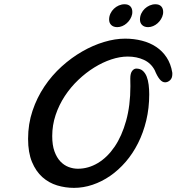

<svg xmlns="http://www.w3.org/2000/svg" viewBox="-20 -890 847 921"><path d="M114.7 -224.1Q114.7 -295.4 136 -358.6Q157.2 -421.9 193.1 -475.3Q229 -528.8 276.1 -571.3Q323.2 -613.8 374.8 -643.3Q426.3 -672.9 479.2 -688.7Q532.2 -704.6 580.1 -704.6Q622.6 -704.6 660.9 -694.8Q699.2 -685.1 729.2 -665Q759.3 -645 779.3 -614.5Q799.3 -584 806.2 -543Q806.6 -540.5 806.6 -538.6Q806.6 -536.6 806.6 -534.2Q806.6 -515.1 795.7 -505.1Q784.7 -495.1 772 -495.1Q757.8 -495.1 745.6 -510.3Q733.4 -525.4 722.2 -553.2Q704.1 -587.4 669.9 -603Q635.7 -618.7 592.8 -618.7Q555.2 -618.7 513.9 -605Q472.7 -591.3 432.4 -566.4Q392.1 -541.5 355.5 -506.6Q318.8 -471.7 291 -429.4Q263.2 -387.2 246.8 -338.4Q230.5 -289.6 230.5 -237.3Q230.5 -193.8 241.2 -164.1Q252 -134.3 269.5 -115.7Q287.1 -97.2 309.1 -88.9Q331.1 -80.6 353.5 -80.6Q403.8 -80.6 449.5 -107.9Q495.1 -135.3 529.8 -186.3Q564.5 -237.3 585 -310.8Q605.5 -384.3 605.5 -476.6Q605.5 -485.8 605.2 -494.9Q605 -503.9 605 -513.7Q605 -538.1 613.8 -549.6Q622.6 -561 633.8 -561Q652.8 -561 664.8 -550.5Q676.8 -540 683.6 -522.7Q690.4 -505.4 693.1 -483.2Q695.8 -460.9 695.8 -437.5Q695.8 -371.1 681.6 -312.3Q667.5 -253.4 642.3 -203.4Q617.2 -153.3 582.8 -113.5Q548.3 -73.7 508.3 -46.1Q468.3 -18.6 424.1 -3.7Q379.9 11.2 335 11.2Q293.5 11.2 253.9 -0.7Q214.4 -12.7 183.3 -40.3Q152.3 -67.9 133.5 -113Q114.7 -158.2 114.7 -224.1ZM613.8 -821.8Q611.3 -809.6 604.5 -798.3Q597.7 -787.1 588.1 -778.6Q578.6 -770 566.7 -764.9Q554.7 -759.8 542.5 -759.8Q524.4 -759.8 513.9 -769.8Q503.4 -779.8 503.4 -796.4Q503.4 -811.5 509.8 -825Q516.1 -838.4 526.4 -848.1Q536.6 -857.9 550 -863.8Q563.5 -869.6 577.6 -869.6Q595.7 -869.6 605.2 -859.6Q614.7 -849.6 614.7 -833Q614.7 -830.6 614.5 -827.6Q614.3 -824.7 613.8 -821.8ZM761.7 -821.8Q759.3 -809.6 752.4 -798.3Q745.6 -787.1 736.1 -778.6Q726.6 -770 714.6 -764.9Q702.6 -759.8 690.4 -759.8Q672.4 -759.8 661.9 -769.8Q651.4 -779.8 651.4 -796.4Q651.4 -811.5 657.7 -825Q664.1 -838.4 674.3 -848.1Q684.6 -857.9 698 -863.8Q711.4 -869.6 725.6 -869.6Q743.7 -869.6 753.2 -859.6Q762.7 -849.6 762.7 -833Q762.7 -830.6 762.5 -827.6Q762.2 -824.7 761.7 -821.8Z"/></svg>

Font: Damion
Style: Regular
Weight: 400
Foundry: vernon adams
Version: Version 1.000